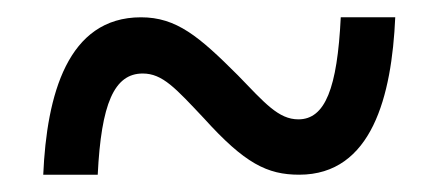

<svg xmlns="http://www.w3.org/2000/svg" viewBox="-20 -468 506 222"><path d="M30 -266H93C97 -348 112 -383 145 -383C168 -383 183 -366 216 -331C263 -279 289 -266 326 -266C410 -266 433 -357 437 -448H374C370 -366 356 -330 325 -330C302 -330 286 -349 255 -381C210 -426 184 -448 143 -448C58 -448 34 -358 30 -266Z"/></svg>

Font: Noto Serif Devanagari Condensed SemiBold
Style: Regular
Weight: 600
Width: 3
Designer: Universal Thirst, Indian Type Foundry and the Monotype Design Team
Foundry: Monotype Imaging Inc.
Version: Version 2.004